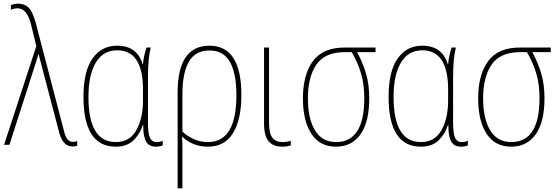

<svg xmlns="http://www.w3.org/2000/svg" viewBox="-20 -786 3030 1042"><path d="M31 0 169 -429Q174 -444 178.5 -459.5Q183 -475 188 -490H191Q194 -472 198 -460Q202 -448 212 -406L299 -75Q319 9 373 9Q387 9 399 5V-20Q389 -16 376 -16Q359 -16 347 -29Q335 -42 326 -80L174 -662Q157 -723 135.5 -744.5Q114 -766 79 -766Q56 -766 39 -758V-733Q57 -741 75 -741Q126 -741 148 -655L177 -535L2 0Z M755 -108H757Q757 -45 773 -17.5Q789 10 826 10Q847 10 863 3V-22Q849 -15 829 -15Q805 -15 794 -37.5Q783 -60 783 -123V-358Q783 -425 787 -462Q791 -499 798 -528H775Q759 -479 756 -438H754Q724 -538 615 -538Q531 -538 482 -468.5Q433 -399 433 -260Q433 10 608 10Q671 10 706.5 -26.5Q742 -63 755 -108ZM460 -260Q460 -380 500 -446.5Q540 -513 616 -513Q756 -513 756 -300V-240Q756 -146 720.5 -80.5Q685 -15 608 -15Q460 -15 460 -260Z M1263 -270Q1263 -15 1109 -15Q1068 -15 1031 -31.5Q994 -48 970 -72V-276Q970 -388 1004.5 -450Q1039 -512 1117 -512Q1193 -512 1228 -449.5Q1263 -387 1263 -270ZM1117 -538Q944 -538 944 -284V236H970V73Q970 46 970 19.5Q970 -7 968 -43H970Q994 -20 1029 -5Q1064 10 1109 10Q1199 10 1244.5 -63.5Q1290 -137 1290 -270Q1290 -538 1117 -538Z M1413 -528V-117Q1413 -48 1438 -19Q1463 10 1511 10Q1536 10 1558 3V-22Q1535 -15 1513 -15Q1477 -15 1458.5 -38Q1440 -61 1440 -122V-528Z M1918 -503H2018V-528H1850Q1732 -528 1678 -454Q1624 -380 1624 -252Q1624 -131 1669.5 -60.5Q1715 10 1803 10Q1889 10 1936.5 -57Q1984 -124 1984 -253Q1984 -327 1966.5 -386.5Q1949 -446 1918 -503ZM1852 -503H1889Q1922 -446 1939.5 -387Q1957 -328 1957 -253Q1957 -15 1804 -15Q1728 -15 1689.5 -78.5Q1651 -142 1651 -252Q1651 -369 1697.5 -436Q1744 -503 1852 -503Z M2411 -108H2413Q2413 -45 2429 -17.5Q2445 10 2482 10Q2503 10 2519 3V-22Q2505 -15 2485 -15Q2461 -15 2450 -37.5Q2439 -60 2439 -123V-358Q2439 -425 2443 -462Q2447 -499 2454 -528H2431Q2415 -479 2412 -438H2410Q2380 -538 2271 -538Q2187 -538 2138 -468.5Q2089 -399 2089 -260Q2089 10 2264 10Q2327 10 2362.5 -26.5Q2398 -63 2411 -108ZM2116 -260Q2116 -380 2156 -446.5Q2196 -513 2272 -513Q2412 -513 2412 -300V-240Q2412 -146 2376.5 -80.5Q2341 -15 2264 -15Q2116 -15 2116 -260Z M2869 -503H2969V-528H2801Q2683 -528 2629 -454Q2575 -380 2575 -252Q2575 -131 2620.5 -60.5Q2666 10 2754 10Q2840 10 2887.5 -57Q2935 -124 2935 -253Q2935 -327 2917.5 -386.5Q2900 -446 2869 -503ZM2803 -503H2840Q2873 -446 2890.5 -387Q2908 -328 2908 -253Q2908 -15 2755 -15Q2679 -15 2640.5 -78.5Q2602 -142 2602 -252Q2602 -369 2648.5 -436Q2695 -503 2803 -503Z"/></svg>

Font: Noto Sans Display SemiCondensed Thin
Style: Regular
Weight: 250
Width: 4
Designer: Monotype Design team
Foundry: Monotype Imaging Inc.
Version: 1.000